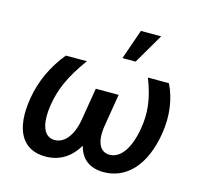

<svg xmlns="http://www.w3.org/2000/svg" viewBox="-112 -903 1096 1037"><g transform="rotate(15 436.5 -384.5)"><path d="M311.4 -545.5H193.9C127.8 -464.8 85.2 -373.2 68.5 -273.8C38 -90.2 99.1 9.9 227.3 9.9C306.1 9.9 367.2 -29.1 408 -99.1C425.4 -29.1 473.7 9.9 552.6 9.9C680.8 9.9 775.6 -90.2 805.4 -273.8C821.4 -373.2 809.3 -464.8 770.2 -545.5H652.7C696.4 -433.2 702.1 -355.5 687.9 -270.6C669 -156.6 621.8 -89.1 559.7 -89.1C506 -89.1 478.7 -140.6 494.7 -236.2L524.1 -414.4H396.3L366.8 -236.2C350.9 -140.6 306.5 -89.1 252.5 -89.1C191.1 -89.1 165.8 -156.6 184.3 -270.6C198.5 -355.5 229.8 -433.2 311.4 -545.5ZM492.5 -611.5H566.1L664.1 -779.1H550.8Z"/></g></svg>

Font: Magic Ui Pro Semi Bold
Style: Italic
Weight: 600
Italic angle: -9.39999°
Designer: Stefan Endress, Andreas Faust
Version: Version 1.000;FEAKit 1.0